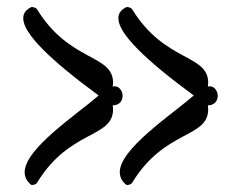

<svg xmlns="http://www.w3.org/2000/svg" viewBox="-20 -472 669 545"><path d="M570 -226C570 -230 571 -234 571 -237C571 -319 447 -295 355 -446C351 -451 344 -452 339 -452C323 -444 316 -434 316 -420C316 -377 391 -303 530 -201C467 -146 320 -50 320 17C320 30 326 43 339 53C344 53 350 53 355 47C447 -105 571 -79 571 -162C571 -165 570 -169 570 -173C590 -173 598 -187 598 -200C598 -213 589 -227 576 -227C574 -227 572 -227 570 -226ZM300 -226C300 -230 301 -234 301 -237C301 -319 177 -295 85 -446C81 -451 74 -452 69 -452C53 -444 46 -434 46 -420C46 -377 121 -303 260 -201C197 -146 50 -50 50 17C50 30 56 43 69 53C74 53 80 53 85 47C177 -105 301 -79 301 -162C301 -165 300 -169 300 -173C320 -173 328 -187 328 -200C328 -213 319 -227 306 -227C304 -227 302 -227 300 -226Z"/></svg>

Font: Milonga
Style: Regular
Weight: 400
Designer: Pablo Impallari, Brenda Gallo, Rodrigo Fuenzalida
Foundry: Pablo Impallari, Brenda Gallo, Rodrigo Fuenzalida
Version: Version 1.000